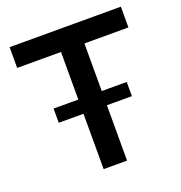

<svg xmlns="http://www.w3.org/2000/svg" viewBox="-131 -842 899 955"><g transform="rotate(-20 318.0 -365.0)"><path d="M512.2 -368.2V-293H379.9V0H255.9V-293H125V-368.2H255.9V-620.1H23.9V-730H612.8V-620.1H379.9V-368.2Z"/></g></svg>

Font: Nacelle SemiBold
Style: Regular
Weight: 600
Designer: Sora Sagano
Foundry: Sora Sagano
Version: Version 1.000;FEAKit 1.0